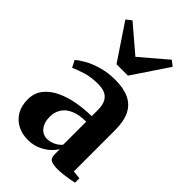

<svg xmlns="http://www.w3.org/2000/svg" viewBox="-247 -908 1006 1006"><g transform="rotate(45 256.0 -404.5)"><path d="M165 10.5Q122.5 10.5 88.5 -7.2Q54.5 -25 34.8 -58.2Q15 -91.5 15 -139Q15 -186.5 41 -219.8Q67 -253 110.5 -273.8Q154 -294.5 207.2 -304.2Q260.5 -314 314.5 -314V-360Q314.5 -391 305.2 -412.8Q296 -434.5 275 -446Q254 -457.5 218 -457.5Q166.5 -457.5 126.2 -444.5Q86 -431.5 62.5 -421L43 -459Q58.5 -473.5 90 -491.5Q121.5 -509.5 166.8 -523Q212 -536.5 267 -536.5Q330.5 -536.5 371.5 -516.8Q412.5 -497 432.8 -455.8Q453 -414.5 453 -350V-43L499 -38.5V-6Q488 -3.5 469 0Q450 3.5 427.2 6.2Q404.5 9 383 9Q350.5 9 334.5 0.5Q318.5 -8 318.5 -37V-74.5Q309 -56.5 287.5 -36.8Q266 -17 235 -3.2Q204 10.5 165 10.5ZM233 -64Q254 -64 276.8 -74.2Q299.5 -84.5 314.5 -102.5V-273.5Q262.5 -273.5 228.2 -258.5Q194 -243.5 177.5 -217.2Q161 -191 161 -157Q161 -128.5 170.2 -107.5Q179.5 -86.5 196 -75.2Q212.5 -64 233 -64ZM214 -598.5 81 -797 110.5 -820.5 256.5 -696 402 -820 431.5 -797 298.5 -598.5Z"/></g></svg>

Font: Merriweather 96pt
Style: Bold
Weight: 700
Version: Version 2.100